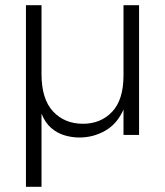

<svg xmlns="http://www.w3.org/2000/svg" viewBox="-20 -520 635 740"><path d="M516 0H456V-98Q432 -43 386 -16.5Q340 10 286 10Q257 10 228.5 1.5Q200 -7 177 -27Q154 -47 140 -82V200H80V-500H140V-235Q140 -138 184.5 -90.5Q229 -43 300 -43Q368 -43 412 -89Q456 -135 456 -230V-500H516Z"/></svg>

Font: Albert Sans Light
Style: Regular
Weight: 300
Designer: Andreas Rasmussen
Foundry: a.Foundry
Version: Version 1.025